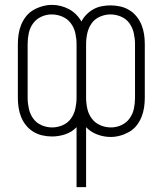

<svg xmlns="http://www.w3.org/2000/svg" viewBox="-20 -550 665 785"><path d="M293 215V-30Q274 -10 247 -1Q220 8 193 8Q173 8 153 3.5Q133 -1 116 -11.5Q99 -22 86.5 -37.5Q74 -53 66.5 -71.5Q59 -90 56 -110Q53 -130 53 -150V-370Q53 -390 56 -410Q59 -430 66.5 -448.5Q74 -467 86.5 -483Q99 -499 116.5 -509Q134 -519 153.5 -524.5Q173 -530 193 -530Q211 -530 228.5 -525.5Q246 -521 262 -512.5Q278 -504 291 -491Q304 -478 313 -462Q321 -478 334 -491Q347 -504 362.5 -512.5Q378 -521 396 -524.5Q414 -528 432 -528Q452 -528 472 -523.5Q492 -519 509 -508.5Q526 -498 538.5 -482.5Q551 -467 558.5 -448.5Q566 -430 569 -410Q572 -390 572 -370V-150Q572 -130 569 -110Q566 -90 558.5 -71.5Q551 -53 538.5 -37Q526 -21 508.5 -11Q491 -1 471.5 4.5Q452 10 432 10Q405 10 378 0Q351 -10 332 -30V215ZM193 -29Q215 -29 236 -38Q257 -47 270 -65Q283 -83 288 -105.5Q293 -128 293 -150V-370Q293 -392 288 -414.5Q283 -437 269.5 -455Q256 -473 235 -482Q214 -491 191 -491Q169 -491 148.5 -481.5Q128 -472 115 -454Q102 -436 97.5 -414Q93 -392 93 -370V-150Q93 -128 98 -105.5Q103 -83 116 -65Q129 -47 150 -38Q171 -29 193 -29ZM434 -29Q456 -29 476.5 -38.5Q497 -48 510 -66Q523 -84 527.5 -106Q532 -128 532 -150V-370Q532 -392 527 -414.5Q522 -437 509 -455Q496 -473 475 -482Q454 -491 432 -491Q410 -491 389 -482Q368 -473 355 -455Q342 -437 337 -414.5Q332 -392 332 -370V-150Q332 -128 337 -105.5Q342 -83 355.5 -65Q369 -47 390 -38Q411 -29 434 -29Z"/></svg>

Font: Zed Sans Extralight
Style: Regular
Weight: 200
Designer: Belleve Invis
Foundry: Belleve Invis
Version: Version 1.0.0; ttfautohint (v1.8.4)